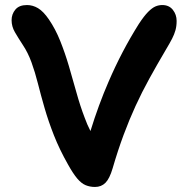

<svg xmlns="http://www.w3.org/2000/svg" viewBox="-20 -730 734 762"><path d="M357 12Q337 12 320 5Q303 -2 286.5 -21.5Q270 -41 250 -77Q216 -137 194 -193Q172 -249 157 -301Q142 -353 130.5 -398.5Q119 -444 105 -482.5Q91 -521 71 -551Q52 -580 39 -602.5Q26 -625 26 -650Q26 -674 41 -692Q56 -710 87 -710Q110 -710 131 -697.5Q152 -685 174 -653Q200 -615 219 -567.5Q238 -520 253.5 -467.5Q269 -415 283.5 -362.5Q298 -310 316 -263Q326 -235 339 -210Q371 -314 411 -406Q463 -527 531 -635Q552 -667 568 -683Q584 -699 597 -704.5Q610 -710 624 -710Q651 -710 666 -691Q681 -672 681 -647Q681 -627 676.5 -610.5Q672 -594 663 -576.5Q654 -559 639 -534Q603 -473 573 -418.5Q543 -364 518 -309.5Q493 -255 470.5 -194.5Q448 -134 427 -62Q415 -21 398.5 -4.5Q382 12 357 12Z"/></svg>

Font: Shantell Sans Light SemiBold
Style: Regular
Weight: 600
Version: Version 1.008;[ac192a2d6]